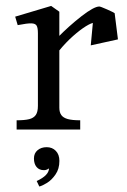

<svg xmlns="http://www.w3.org/2000/svg" viewBox="-20 -448 440 664"><path d="M111.1 -81.8V-333Q111.1 -351.8 106.7 -359.2Q102.2 -366.8 88.8 -367.2Q75.4 -367.8 41.2 -361.1L32.5 -390.4L156.9 -427.5L185.2 -407.5V-75.4Q185.2 -59.6 192 -50.1Q198.8 -40.6 214.2 -36.3Q229.8 -32 257.4 -32V0H37.5V-32Q65.5 -32 80.9 -35.9Q96.4 -39.8 103.8 -50.4Q111.1 -61 111.1 -81.8ZM323.5 -425.5Q327.4 -425.5 350.3 -415.4Q373.2 -405.2 376.5 -402.4L306.6 -369.5Q297 -369.5 277.2 -357.4Q257.4 -345.2 232.5 -323.2Q207.6 -301.1 183.9 -272.2L179.4 -318.2Q217.9 -357.6 261.4 -391.6Q305 -425.5 323.5 -425.5ZM302.2 -380.1 376.5 -402.4 387.9 -311.8 293.9 -291.1ZM149.4 134Q147.9 136 142.9 138.2Q137.9 140.5 132.4 140.5Q115.4 140.5 106.4 129.5Q97.4 118.5 97.4 100Q97.4 82 109.9 71.5Q122.4 61 141.4 61Q160.9 61 173.1 73.8Q185.4 86.5 185.4 108.5Q185.4 136 172.1 155.2Q158.9 174.5 142.6 184.5Q126.4 194.5 115.9 197L106.9 178Q149.4 158.5 149.4 134Z"/></svg>

Font: Didactic
Style: Regular
Weight: 400
Designer: Tyler Finck
Foundry: Etcetera Type Co
Version: Version 3.007;FEAKit 1.0